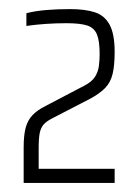

<svg xmlns="http://www.w3.org/2000/svg" viewBox="-20 -822 304 422"><path d="M32 -420V-498Q32 -525 36.5 -541.5Q41 -558 51.5 -569Q62 -580 80 -589L164 -633Q182 -642 189 -653.5Q196 -665 197.5 -678Q199 -691 199 -703Q199 -732 193 -746.5Q187 -761 171.5 -766Q156 -771 126 -771Q103 -771 81 -769.5Q59 -768 38 -765V-793Q58 -798 82 -800Q106 -802 134 -802Q167 -802 188.5 -795Q210 -788 221 -767.5Q232 -747 232 -708Q232 -678 227.5 -659.5Q223 -641 211.5 -629Q200 -617 180 -606L95 -562Q83 -556 76.5 -549Q70 -542 67.5 -530.5Q65 -519 65 -496V-451H232V-420Z"/></svg>

Font: Saira Condensed Thin
Style: Regular
Weight: 250
Width: 3
Designer: Hector Gatti with collaboration of the Omnibus-Type team
Foundry: Omnibus-Type
Version: Version 1.101